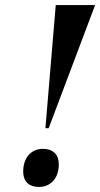

<svg xmlns="http://www.w3.org/2000/svg" viewBox="-20 -734 397 761"><path d="M160 -226H173L357 -714H201ZM135 7C177 7 213 -24 213 -82C213 -125 187 -144 150 -144C102 -144 72 -107 72 -55C72 -11 98 7 135 7Z"/></svg>

Font: Noto Serif Display Condensed
Style: Bold Italic
Weight: 700
Width: 3
Italic angle: -12°
Designer: Monotype Design Team
Foundry: Monotype Imaging Inc.
Version: Version 2.009